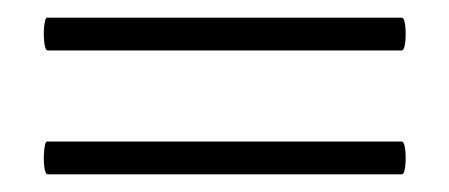

<svg xmlns="http://www.w3.org/2000/svg" viewBox="-20 -298 508 217"><path d="M34 -241Q31 -241 30 -250.5Q29 -260 30 -269Q31 -278 33 -278H434Q437 -278 438 -269Q439 -260 438 -250.5Q437 -241 434 -241ZM34 -101Q31 -101 30 -110Q29 -119 30 -128.5Q31 -138 33 -138H434Q437 -138 438 -128.5Q439 -119 438 -110Q437 -101 434 -101Z"/></svg>

Font: Cormorant Infant Light
Style: Italic
Weight: 300
Italic angle: -10°
Designer: Christian Thalmann (Catharsis Fonts)
Foundry: Catharsis Fonts
Version: Version 4.001